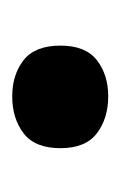

<svg xmlns="http://www.w3.org/2000/svg" viewBox="40 -512 201 322"><g transform="rotate(-90 141.0 -350.5)"><path d="M54 -350Q54 -393 79 -412Q104 -431 141 -431Q177 -431 201.5 -412Q226 -393 226 -350Q226 -308 201.5 -289Q177 -270 141 -270Q104 -270 79 -289Q54 -308 54 -350Z"/></g></svg>

Font: Noto Sans Oriya
Style: Bold
Weight: 700
Designer: Amélie Bonet and Sol Matas
Foundry: Google LLC
Version: Version 2.006; ttfautohint (v1.8.4.7-5d5b)